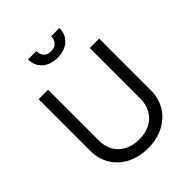

<svg xmlns="http://www.w3.org/2000/svg" viewBox="-265 -1108 1267 1267"><g transform="rotate(-45 368.5 -474.5)"><path d="M563.2 -727.3H651.3V-245.7Q651.3 -171.5 615.9 -112.7Q580.6 -54 516.5 -20.6Q452.4 12.8 368.6 12.8Q284.4 12.8 220.2 -20.6Q155.9 -54 120.9 -112.7Q85.9 -171.5 85.9 -245.7V-727.3H174V-252.8Q173.7 -199.6 197.1 -158Q220.5 -116.5 264.7 -93Q308.9 -69.6 368.6 -69.6Q427.9 -69.6 471.9 -93Q516 -116.5 539.4 -158Q562.9 -199.6 563.2 -252.8ZM515.6 -962.4Q515.6 -924 497.5 -894.4Q479.4 -864.7 446 -848.2Q412.6 -831.7 367.9 -831.7Q323.9 -831.7 290.7 -848.2Q257.5 -864.7 239.5 -894.4Q221.6 -924 221.6 -962.4H299.7Q299.7 -931.8 316.2 -912.3Q332.7 -892.8 367.9 -892.8Q403.1 -892.8 420.3 -912.5Q437.5 -932.2 437.5 -962.4Z"/></g></svg>

Font: Riot Sans
Style: Regular
Weight: 400
Designer: Rasmus Andersson
Foundry: rsms
Version: Version 4.001